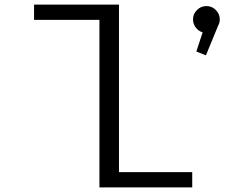

<svg xmlns="http://www.w3.org/2000/svg" viewBox="-20 -820 1090 840"><path d="M500.5 -67H821V0H415V-733H129V-800H500.5ZM941.5 -735.5Q941.5 -720 934 -707L881 -578L839 -594.5L866.5 -678.5Q848 -684 836.2 -699.8Q824.5 -715.5 824.5 -735.5Q824.5 -759 841.8 -776.2Q859 -793.5 883 -793.5Q907 -793.5 924.2 -776.2Q941.5 -759 941.5 -735.5Z"/></svg>

Font: League Mono Extended Light
Style: Regular
Weight: 300
Width: 9
Designer: Tyler Finck
Foundry: The League of Moveable Type / Tyler Finck
Version: Version 2.210